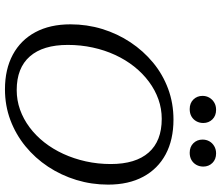

<svg xmlns="http://www.w3.org/2000/svg" viewBox="-80 -822 912 793"><g transform="rotate(90 376.5 -426.0)"><path d="M166 -249.5Q166 -147 213.5 -92.8Q261 -38.5 352.5 -38.5Q394.5 -38.5 433.2 -52.2Q472 -66 506.2 -91.5Q540.5 -117 568.2 -152.2Q596 -187.5 616 -231Q636 -274.5 647 -324Q658 -373.5 658 -427Q658 -529.5 610.5 -583.5Q563 -637.5 471.5 -637.5Q429.5 -637.5 390.8 -623.8Q352 -610 317.8 -584.5Q283.5 -559 255.5 -523.8Q227.5 -488.5 207.5 -445.2Q187.5 -402 176.8 -352.5Q166 -303 166 -249.5ZM743 -416Q743 -348 723.8 -285Q704.5 -222 669 -168.2Q633.5 -114.5 584.5 -74.5Q535.5 -34.5 476 -12.2Q416.5 10 349.5 10Q266.5 10 206.2 -22.5Q146 -55 113.5 -115.5Q81 -176 81 -260.5Q81 -328.5 100.2 -391.5Q119.5 -454.5 155 -508Q190.5 -561.5 239.2 -601.8Q288 -642 347.5 -664Q407 -686 474.5 -686Q557.5 -686 617.8 -653.8Q678 -621.5 710.5 -561Q743 -500.5 743 -416ZM431 -753Q406.5 -753 391.5 -768.2Q376.5 -783.5 376.5 -806Q376.5 -821.5 383.8 -834Q391 -846.5 403.8 -854.2Q416.5 -862 434 -862Q458.5 -862 473.5 -846.8Q488.5 -831.5 488.5 -809Q488.5 -793.5 481.5 -780.8Q474.5 -768 461.8 -760.5Q449 -753 431 -753ZM611.5 -753Q587 -753 572 -768.2Q557 -783.5 557 -806Q557 -821.5 564 -834Q571 -846.5 584 -854.2Q597 -862 614 -862Q638.5 -862 653.5 -846.8Q668.5 -831.5 668.5 -809Q668.5 -793.5 661.5 -780.8Q654.5 -768 641.8 -760.5Q629 -753 611.5 -753Z"/></g></svg>

Font: Newsreader 16pt 16pt
Style: Italic
Weight: 400
Italic angle: -17°
Version: Version 1.003